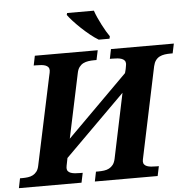

<svg xmlns="http://www.w3.org/2000/svg" viewBox="-84 -991 1034 1050"><g transform="rotate(-5 433.5 -465.5)"><path d="M586.9 -470.2 255.9 -141.1 252 -121.1Q246.1 -93.8 246.1 -86.9Q246.1 -76.2 251.5 -69.6Q256.8 -63 266.6 -59.3Q276.4 -55.7 289.8 -54.4Q303.2 -53.2 318.8 -53.2H332L320.8 0H-22.9L-12.2 -53.2H1Q16.6 -53.2 31.5 -55.2Q46.4 -57.1 58.6 -63.5Q70.8 -69.8 79.8 -81.5Q88.9 -93.3 92.8 -112.8L194.8 -592.8Q201.2 -618.7 201.2 -627Q201.2 -637.7 195.8 -644.5Q190.4 -651.4 180.9 -655Q171.4 -658.7 158 -659.9Q144.5 -661.1 128.9 -661.1H116.2L127 -713.9H472.2L460.9 -661.1H448.2Q431.6 -661.1 416.3 -658.9Q400.9 -656.7 388.2 -650.4Q375.5 -644 366.2 -631.8Q356.9 -619.6 353 -600.1L277.8 -245.1L609.9 -576.2L612.8 -586.9Q614.3 -591.3 615.5 -597.7Q616.7 -604 617.7 -609.9Q618.7 -615.7 619.4 -620.4Q620.1 -625 620.1 -627Q620.1 -637.7 614.5 -644.5Q608.9 -651.4 599.1 -655Q589.4 -658.7 575.9 -659.9Q562.5 -661.1 546.9 -661.1H534.2L544.9 -713.9H890.1L878.9 -661.1H866.2Q850.1 -661.1 835 -658.9Q819.8 -656.7 807.1 -650.4Q794.4 -644 785.4 -631.8Q776.4 -619.6 772 -600.1L668.9 -109.9Q667.5 -104.5 666.3 -97.7Q665 -90.8 665 -86.9Q665 -76.2 670.4 -69.6Q675.8 -63 685.3 -59.3Q694.8 -55.7 708 -54.4Q721.2 -53.2 736.8 -53.2H750L738.8 0H394L404.8 -53.2H418Q434.1 -53.2 449.2 -55.2Q464.4 -57.1 477.1 -63.7Q489.7 -70.3 498.8 -82Q507.8 -93.8 512.2 -113.8ZM482.9 -771Q461.4 -783.7 437.3 -803.2Q413.1 -822.8 390.6 -844Q368.2 -865.2 349.4 -885.7Q330.6 -906.2 320.3 -920.9L323.2 -931.2H470.2Q476.1 -913.1 485.6 -892.1Q495.1 -871.1 505.4 -851.1Q515.6 -831.1 526.1 -813.5Q536.6 -795.9 544.9 -784.2L542 -771Z"/></g></svg>

Font: Droid Serif
Style: Bold Italic
Weight: 700
Italic angle: -12°
Designer: Monotype Design team
Foundry: Monotype Imaging Inc.
Version: Version 1.03